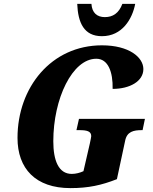

<svg xmlns="http://www.w3.org/2000/svg" viewBox="-20 -957 788 987"><path d="M504 -771C608 -771 660 -859 675 -937H609C591 -889 560 -869 519 -869C479 -869 453 -891 450 -937H377C381 -841 411 -771 504 -771ZM342 10C435 10 502 -5 581 -36L623 -232C632 -281 667 -288 709 -288H713L725 -346H386L373 -288H387C426 -288 449 -283 449 -257C449 -253 446 -240 442 -220L409 -77C392 -69 370 -63 349 -63C281 -63 254 -132 254 -231C254 -450 352 -655 475 -655C536 -655 561 -587 559 -500C647 -500 717 -539 717 -602C717 -662 644 -724 504 -724C244 -724 70 -508 70 -248C70 -90 163 10 342 10Z"/></svg>

Font: Noto Serif Condensed Black
Style: Italic
Weight: 900
Width: 3
Italic angle: -12°
Designer: Monotype Design Team
Foundry: Monotype Imaging Inc.
Version: Version 2.013